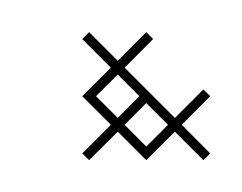

<svg xmlns="http://www.w3.org/2000/svg" viewBox="-20 -203 151 120"><path d="M111.4 -107.1 93.6 -125 111.4 -142.9 107.1 -147.1 89.3 -129.3 57.9 -160.7 75.7 -178.6 71.4 -182.9 53.6 -165 35.7 -182.9 31.4 -178.6 49.3 -160.7 31.4 -142.9 49.3 -125 31.4 -107.1 35.7 -102.9 53.6 -120.7 71.4 -102.9 89.3 -120.7 107.1 -102.9ZM40 -142.9 53.6 -156.4 67.1 -142.9 53.6 -129.3ZM57.9 -125 71.4 -138.6 85 -125 71.4 -111.4Z"/></svg>

Font: Gossip Low Cross Stitch
Style: Regular
Weight: 300
Width: 3
Designer: Deborah Khodanovich
Version: Version 1.001;Glyphs 3.3.1 (3343)